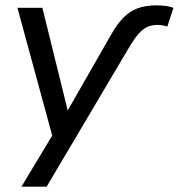

<svg xmlns="http://www.w3.org/2000/svg" viewBox="-20 -516 667 716"><path d="M395 -388Q417 -427 441 -451Q465 -475 494.5 -485.5Q524 -496 563 -496Q584 -496 600 -493.5Q616 -491 627 -487L604 -417Q595 -420 585.5 -421.5Q576 -423 567 -423Q547 -423 530.5 -416Q514 -409 499 -392.5Q484 -376 466 -347L154 180H60L186 -29L180 9L45 -487H138L241 -70H213Z"/></svg>

Font: Nunito Sans 12pt Medium
Style: Italic
Weight: 500
Italic angle: -9°
Designer: Vernon Adams
Foundry: Vernon Adams
Version: Version 3.101;gftools[0.9.27]